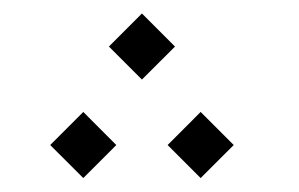

<svg xmlns="http://www.w3.org/2000/svg" viewBox="-20 -334 433 278"><path d="M185.5 -218.8 233.4 -266.6 185.5 -314.5 137.7 -266.6ZM270.5 -76.2 318.4 -124 270.5 -171.9 222.7 -124ZM100.6 -76.2 148.4 -124 100.6 -171.9 52.7 -124Z"/></svg>

Font: Estedad Thin
Style: Regular
Weight: 100
Designer: Amin Abedi
Version: Version 7.3